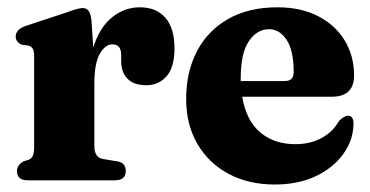

<svg xmlns="http://www.w3.org/2000/svg" viewBox="-20 -494 1014 526"><path d="M230.5 -438.5 235.5 -364Q253 -419.5 287.2 -446.8Q321.5 -474 363 -474Q408 -474 433 -445.5Q458 -417 458 -362Q458 -310 436.5 -285.2Q415 -260.5 381 -260.5Q347 -260.5 329.8 -277.8Q312.5 -295 312 -325.5V-344.5Q311.5 -372.5 288 -372.5Q268 -372.5 253.2 -346.2Q238.5 -320 238.5 -265V-93.5Q238.5 -62.5 262 -58.5L301 -52Q324.5 -48.5 324.5 -25.5Q324.5 0 294.5 0H56Q26.5 0 26.5 -25.5Q26.5 -42 44.5 -52L59 -56.5Q66.5 -60 70 -67.2Q73.5 -74.5 73.5 -92V-340Q73.5 -354.5 69.8 -360.5Q66 -366.5 58.5 -369L40 -371.5Q23 -378.5 23 -394Q23 -412.5 49 -422.5L159.5 -459Q194.5 -472 206.5 -472Q216.5 -472 222.5 -464.5Q228.5 -457 230.5 -438.5Z M950 -287.5Q950 -229 889 -229H643.5Q654.5 -163.5 693 -131.2Q731.5 -99 789.5 -99Q829.5 -99 860.8 -115.8Q892 -132.5 908.5 -162.5Q924 -177.5 933.5 -177Q949 -176.5 948.5 -154Q947.5 -109.5 920.2 -71.8Q893 -34 844.8 -11.2Q796.5 11.5 733 11.5Q660.5 11.5 605.8 -18Q551 -47.5 520.5 -100.2Q490 -153 490 -223Q490 -297 519.5 -353.5Q549 -410 605 -442Q661 -474 740 -474Q805.5 -474 852.5 -449.2Q899.5 -424.5 924.8 -382.5Q950 -340.5 950 -287.5ZM639.5 -280Q639.5 -275.5 639.5 -272H760Q784.5 -272 784.5 -296Q784.5 -356.5 765 -385.2Q745.5 -414 717.5 -414Q684 -414 661.8 -381.2Q639.5 -348.5 639.5 -280Z"/></svg>

Font: Fraunces 72pt S050
Style: Bold
Weight: 700
Version: Version 1.000; ttfautohint (v1.8.3)